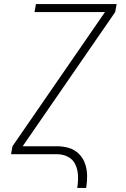

<svg xmlns="http://www.w3.org/2000/svg" viewBox="-20 -755 616 940"><path d="M358 165H402Q407 134 406.5 104Q406 74 396.5 46.5Q387 19 366.5 -1.5Q346 -22 318 -30.5Q290 -39 259 -39H91L544 -696L551 -735H156L149 -696H494L41 -39L34 0H259Q289 0 313.5 13Q338 26 349.5 51.5Q361 77 362 106.5Q363 136 358 165Z"/></svg>

Font: Iosevka Sparkle Extralight
Style: Italic
Weight: 200
Italic angle: -9°
Designer: Belleve Invis
Foundry: Belleve Invis
Version: Version 4.5.0; ttfautohint (v1.8.3)